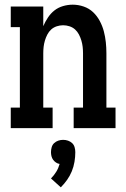

<svg xmlns="http://www.w3.org/2000/svg" viewBox="-20 -548 540 821"><path d="M26 0V-88H65V-432H26V-520H165V-436Q173 -455 185 -473Q197 -491 213 -503.5Q229 -516 249.5 -522Q270 -528 291 -528Q315 -528 338 -520Q361 -512 378 -496Q395 -480 406.5 -458.5Q418 -437 424 -414Q430 -391 432.5 -367.5Q435 -344 435 -320V-88H474V0H295V-88H335V-320Q335 -334 333.5 -347.5Q332 -361 328 -374.5Q324 -388 317.5 -400.5Q311 -413 301 -422Q291 -431 277.5 -435.5Q264 -440 250 -440Q236 -440 222.5 -435.5Q209 -431 199 -422Q189 -413 182.5 -400.5Q176 -388 172 -374.5Q168 -361 166.5 -347.5Q165 -334 165 -320V-88H205V0ZM240 253 198 215Q211 202 220.5 186.5Q230 171 235 153Q227 152 219.5 147Q212 142 207 135Q202 128 200 119.5Q198 111 198 103Q198 92 201 81.5Q204 71 211.5 64Q219 57 229 53.5Q239 50 250 50Q261 50 271 53.5Q281 57 288.5 64Q296 71 299 81.5Q302 92 302 103Q302 123 298.5 144Q295 165 287 184.5Q279 204 267 221Q255 238 240 253Z"/></svg>

Font: Iosevka Curly Slab Semibold
Style: Regular
Weight: 600
Monospace: yes
Designer: Belleve Invis
Foundry: Belleve Invis
Version: Version 22.1.2; ttfautohint (v1.8.4)